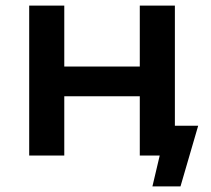

<svg xmlns="http://www.w3.org/2000/svg" viewBox="-20 -554 751 684"><path d="M686 -106 623 110H523L549 0H478V-211H209V0H84V-534H209V-317H478V-534H603V-106Z"/></svg>

Font: APTA Sans SemiBold
Style: Bold
Weight: 600
Version: Version 7.200